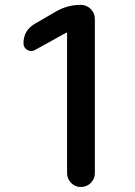

<svg xmlns="http://www.w3.org/2000/svg" viewBox="-20 -750 540 770"><path d="M119.1 -548.8Q104.5 -541 89.4 -549.8Q74.2 -558.6 74.2 -576.2Q74.2 -627.9 119.1 -654.3L201.2 -702.1Q249 -730.5 303.7 -730.5Q327.1 -730.5 343.8 -713.9Q360.4 -697.3 360.4 -673.8V-55.7Q360.4 -32.2 343.8 -16.1Q327.1 0 304.2 0Q281.2 0 265.1 -16.6Q249 -33.2 249 -55.7V-618.2Q249 -619.1 248 -619.1H246.1Z"/></svg>

Font: Rounded-X Mgen+ 1m medium
Style: Regular
Weight: 500
Designer: [Source Han Sans]
Ryoko NISHIZUKA  (kana & ideographs); Paul D. Hunt (Latin, Greek & Cyrillic); Wenlong ZHANG  (bopomofo
Version: Version 1.059.20150602